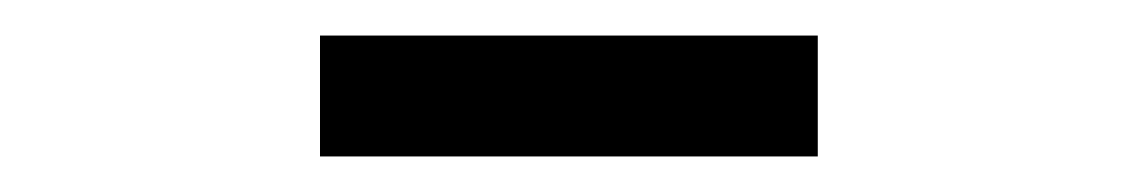

<svg xmlns="http://www.w3.org/2000/svg" viewBox="-20 -725 640 108"><path d="M160 -705H440V-637H160Z"/></svg>

Font: IBM Plex Sans
Style: Regular
Weight: 400
Designer: Mike Abbink, Paul van der Laan, Pieter van Rosmalen
Foundry: Bold Monday
Version: Version 3.005